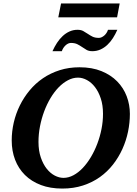

<svg xmlns="http://www.w3.org/2000/svg" viewBox="-20 -1077 792 1113"><path d="M577.1 -417Q577.1 -467.3 564.2 -506.3Q551.3 -545.4 530.5 -572.3Q509.8 -599.1 483.9 -613Q458 -627 432.1 -627Q402.3 -627 373.8 -611.8Q345.2 -596.7 319.8 -570.6Q294.4 -544.4 272.9 -508.5Q251.5 -472.7 236.1 -431.4Q220.7 -390.1 211.9 -345Q203.1 -299.8 203.1 -254.9Q203.1 -203.1 216.6 -164.1Q230 -125 251 -98.6Q272 -72.3 297.6 -59.1Q323.2 -45.9 348.1 -45.9Q377.4 -45.9 406 -61.3Q434.6 -76.7 460 -103.5Q485.4 -130.4 506.8 -166.3Q528.3 -202.1 543.9 -243.4Q559.6 -284.7 568.4 -329.1Q577.1 -373.5 577.1 -417ZM732.9 -417Q732.9 -365.7 722.2 -313.7Q711.4 -261.7 689.7 -213.6Q668 -165.5 635.3 -123.5Q602.5 -81.5 559.1 -50.5Q515.6 -19.5 460.9 -1.7Q406.2 16.1 340.8 16.1Q271 16.1 216.6 -4.6Q162.1 -25.4 124.5 -62.7Q86.9 -100.1 67.4 -151.1Q47.9 -202.1 47.9 -263.2Q47.9 -314.9 59.8 -366.7Q71.8 -418.5 95 -465.6Q118.2 -512.7 151.9 -553.2Q185.5 -593.8 229.2 -623.5Q272.9 -653.3 326.2 -670.2Q379.4 -687 440.9 -687Q513.2 -687 567.9 -664.8Q622.6 -642.6 659.2 -605.2Q695.8 -567.9 714.4 -519Q732.9 -470.2 732.9 -417ZM660.2 -904.3Q648.9 -878.4 634.5 -856Q620.1 -833.5 602.1 -816.7Q584 -799.8 562.3 -790Q540.5 -780.3 515.1 -780.3Q495.1 -780.3 481.9 -787.8Q468.8 -795.4 456.1 -804.2Q443.4 -813 428.5 -820.6Q413.6 -828.1 391.1 -828.1Q383.3 -828.1 375.2 -824.5Q367.2 -820.8 360.1 -814.2Q353 -807.6 347.4 -799.1Q341.8 -790.5 338.4 -780.3H284.2Q295.9 -806.2 310.5 -828.6Q325.2 -851.1 343.3 -867.9Q361.3 -884.8 382.8 -894.5Q404.3 -904.3 429.2 -904.3Q449.2 -904.3 462.6 -897Q476.1 -889.6 488.8 -880.9Q501.5 -872.1 516.1 -864.7Q530.8 -857.4 553.2 -857.4Q561 -857.4 569.1 -861.1Q577.1 -864.7 584.5 -871.1Q591.8 -877.4 597.4 -886Q603 -894.5 606 -904.3ZM658.7 -976.6H317.9L334 -1057.1H673.8Z"/></svg>

Font: Charis SIL Phon
Style: Bold Italic
Weight: 700
Italic angle: -11°
Foundry: SIL International
Version: Version 5.000